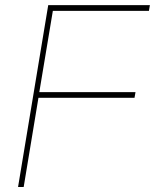

<svg xmlns="http://www.w3.org/2000/svg" viewBox="-20 -748 620 768"><path d="M52.2 0 172.9 -727.5H579.6L575.7 -704.6H191.4L137.2 -379.4H522L518.1 -356.9H133.8L74.7 0Z"/></svg>

Font: Inter 24pt Thin
Style: Italic
Weight: 250
Italic angle: -9.3988°
Version: Version 4.001;git-66647c0bb